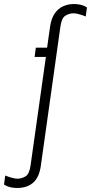

<svg xmlns="http://www.w3.org/2000/svg" viewBox="-80 -748 452 954"><path d="M5 186Q-7 186 -19.5 184Q-32 182 -42 178Q-52 174 -60 169L-54 124Q-43 129 -24 134.5Q-5 140 6 140Q27 140 46.5 128.5Q66 117 72 73L148 -465H92L98 -511H154L169 -617Q175 -656 191.5 -680.5Q208 -705 233 -716.5Q258 -728 287 -728Q300 -728 312 -726Q324 -724 334.5 -720Q345 -716 352 -711L346 -666Q335 -671 316 -676.5Q297 -682 286 -682Q265 -682 245.5 -670.5Q226 -659 220 -615L123 75Q115 133 85 159.5Q55 186 5 186Z"/></svg>

Font: Chivo Medium Thin
Style: Italic
Weight: 250
Italic angle: -8.05°
Version: Version 2.002